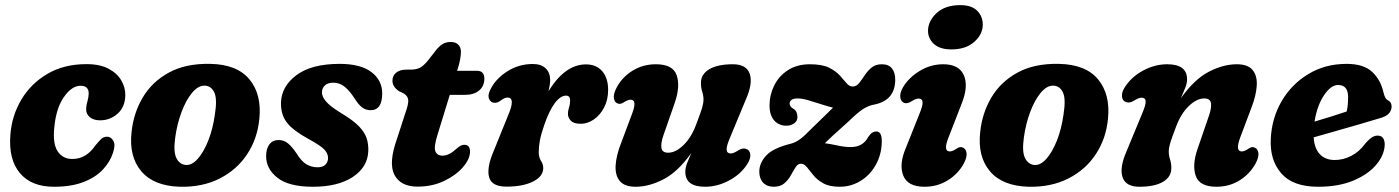

<svg xmlns="http://www.w3.org/2000/svg" viewBox="-20 -718 5466 750"><path d="M294.5 -383Q260.5 -383 229.8 -339.2Q199 -295.5 192 -219.5Q185.5 -156 205.5 -126.5Q225.5 -97 262 -97Q291 -97 313.2 -110.8Q335.5 -124.5 353.5 -151Q365.5 -165.5 375 -174.8Q384.5 -184 398.5 -184Q413.5 -184 422.8 -167.8Q432 -151.5 421 -120Q409.5 -85 381.2 -55Q353 -25 305.8 -6.8Q258.5 11.5 190.5 11.5Q102.5 11.5 57.8 -41.8Q13 -95 20.5 -191Q26 -265.5 63 -328.2Q100 -391 164.8 -429.2Q229.5 -467.5 318 -467.5Q370.5 -467.5 404.2 -449.5Q438 -431.5 454 -403.5Q470 -375.5 469.5 -345.5Q468.5 -299.5 439.2 -273.8Q410 -248 371 -248Q345.5 -248 330.8 -260.2Q316 -272.5 316.5 -292.5Q317 -307.5 321.5 -322Q326 -336.5 326.5 -353Q326.5 -383 294.5 -383Z M801.5 -468.5Q906.5 -466.5 954.8 -407.5Q1003 -348.5 993 -253.5Q985.5 -176 945.2 -115.2Q905 -54.5 837.8 -20.5Q770.5 13.5 682.5 11.5Q580.5 8.5 531.8 -49.2Q483 -107 494 -203Q501.5 -276 537.5 -337Q573.5 -398 639.2 -434.2Q705 -470.5 801.5 -468.5ZM707 -73.5Q730 -72.5 752.8 -98Q775.5 -123.5 793.5 -168.8Q811.5 -214 819.5 -271.5Q829 -331.5 817.2 -356.8Q805.5 -382 780.5 -383.5Q754.5 -384.5 730.5 -355.8Q706.5 -327 689 -280Q671.5 -233 664.5 -181Q656.5 -124 669.5 -99.5Q682.5 -75 707 -73.5Z M1221 -64.5Q1241 -64.5 1251.2 -75Q1261.5 -85.5 1261.5 -101Q1261.5 -118 1247 -133.8Q1232.5 -149.5 1184.5 -175.5Q1126 -207.5 1101.5 -238.2Q1077 -269 1077.5 -316Q1079 -380.5 1138 -424.5Q1197 -468.5 1306.5 -468.5Q1388.5 -468.5 1430.8 -436.5Q1473 -404.5 1473 -353Q1473 -287.5 1427.5 -287.5Q1409.5 -287.5 1395.2 -297.8Q1381 -308 1364 -335Q1346 -363 1326.5 -379Q1307 -395 1281.5 -395Q1260.5 -395 1249 -384.2Q1237.5 -373.5 1237.5 -356Q1238 -340.5 1253.2 -322Q1268.5 -303.5 1312 -276.5Q1357.5 -249.5 1381 -225.8Q1404.5 -202 1412.2 -178Q1420 -154 1418.5 -126Q1415.5 -64.5 1357.8 -26.5Q1300 11.5 1202 11.5Q1108 11.5 1063.5 -23.8Q1019 -59 1019.5 -109Q1020 -138.5 1032.8 -154.8Q1045.5 -171 1068 -171Q1089.5 -171 1105.5 -157.5Q1121.5 -144 1137.5 -120Q1157 -88 1177 -76.2Q1197 -64.5 1221 -64.5Z M1558 -352.5 1538.5 -362Q1513 -379 1513 -403Q1513 -422.5 1527.5 -434.2Q1542 -446 1567 -446H1583Q1604.5 -446 1618.5 -452.5Q1632.5 -459 1649.5 -479L1686 -525.5Q1696.5 -538 1709.2 -546Q1722 -554 1740.5 -554Q1760 -554 1770.2 -543.5Q1780.5 -533 1780.5 -516Q1780.5 -504 1777.5 -486.8Q1774.5 -469.5 1767.5 -447L1765.5 -441.5H1843Q1872 -441.5 1872 -410.5Q1872 -381.5 1851.5 -364.5Q1831 -347.5 1797 -347.5H1737L1689 -191.5Q1674 -144 1680.8 -127Q1687.5 -110 1709 -110Q1734 -110 1762.5 -136.5Q1773.5 -146 1780 -149.2Q1786.5 -152.5 1794 -152.5Q1817 -152 1816 -123.5Q1815 -95.5 1787.8 -64.2Q1760.5 -33 1714.5 -11Q1668.5 11 1611 11Q1545 11 1520.8 -35Q1496.5 -81 1531.5 -178L1563.5 -277Q1575.5 -310 1574.8 -326Q1574 -342 1558 -352.5Z M1912 -316.5Q1898 -316.5 1891 -330.5Q1884 -344.5 1894.5 -366Q1913.5 -407.5 1959.2 -437.8Q2005 -468 2061.5 -468Q2094 -468 2111.5 -451Q2129 -434 2129 -406Q2129 -388.5 2123 -362.5Q2187.5 -466.5 2269 -466.5Q2309.5 -466.5 2332.5 -439.8Q2355.5 -413 2355.5 -367Q2355.5 -328 2339.8 -298Q2324 -268 2299.5 -251.2Q2275 -234.5 2248.5 -234.5Q2220.5 -234.5 2209.5 -246.8Q2198.5 -259 2198.5 -272.5Q2198.5 -286 2202.8 -298.5Q2207 -311 2207 -326Q2207 -344.5 2191 -344.5Q2169.5 -344.5 2147.5 -315.5Q2125.5 -286.5 2105.5 -228.5Q2093 -192 2088.8 -168.5Q2084.5 -145 2084.5 -124Q2084.5 -103 2093.2 -89.8Q2102 -76.5 2102 -61.5Q2102 -29 2062.5 -9Q2023 11 1958.5 11Q1900.5 11 1890.5 -26Q1880.5 -63 1908 -127L1966.5 -271.5Q1994 -337 1962.5 -337Q1951.5 -337 1935.5 -325Q1922.5 -315.5 1912 -316.5Z M2895 -136Q2909 -132 2910.8 -114.8Q2912.5 -97.5 2899 -77Q2873.5 -37 2827.8 -12.8Q2782 11.5 2734 11.5Q2657 11.5 2657 -47Q2657 -62.5 2664 -80.8Q2671 -99 2680.5 -120.5Q2629 -47.5 2572.5 -18Q2516 11.5 2463 11.5Q2419.5 11.5 2401 -11Q2382.5 -33.5 2384.8 -71.8Q2387 -110 2405.5 -157.5L2449 -273.5Q2470 -328.5 2443.5 -328.5Q2432 -328.5 2416 -318Q2401.5 -308.5 2391.5 -314.5Q2380.5 -318.5 2378 -334.5Q2375.5 -350.5 2388.5 -375.5Q2410 -416.5 2450.8 -441.8Q2491.5 -467 2542 -467Q2608.5 -467 2623.2 -424.2Q2638 -381.5 2616 -317L2571.5 -189.5Q2560.5 -157.5 2563.8 -139.5Q2567 -121.5 2590 -121.5Q2620 -121.5 2651.5 -152.8Q2683 -184 2702.5 -240Q2717 -278 2722.5 -296.5Q2728 -315 2728 -329Q2728 -345 2723 -360Q2718 -375 2718 -394.5Q2718 -428 2750.5 -447.5Q2783 -467 2843 -467Q2895.5 -467 2908.5 -430Q2921.5 -393 2894 -330.5L2832.5 -182.5Q2817 -146.5 2818.5 -132.5Q2820 -118.5 2834.5 -118.5Q2846 -118.5 2866 -132Q2883.5 -141.5 2895 -136Z M3424.5 -166.5Q3424 -115 3401.5 -74.8Q3379 -34.5 3341.8 -11.5Q3304.5 11.5 3260 11.5Q3220 11.5 3196 -2Q3172 -15.5 3157.5 -33.2Q3143 -51 3132.2 -64.8Q3121.5 -78.5 3108 -78.5Q3096.5 -78.5 3087.8 -64.8Q3079 -51 3069.2 -33.2Q3059.5 -15.5 3044 -2Q3028.5 11.5 3002.5 11.5Q2976.5 11.5 2961.2 -4.2Q2946 -20 2946 -47.5Q2946 -81 2972.8 -110.2Q2999.5 -139.5 3068.5 -156.5Q3088 -161.5 3105.5 -174.5Q3123 -187.5 3154 -219.5Q3182.5 -247 3201.5 -265.5Q3220.5 -284 3234 -297.5Q3213 -302.5 3187.2 -311Q3161.5 -319.5 3137.2 -326.5Q3113 -333.5 3096 -333.5Q3079 -333.5 3071.8 -327.8Q3064.5 -322 3064.5 -314Q3064.5 -301.5 3078.5 -293.5Q3087.5 -288.5 3091.2 -279.8Q3095 -271 3095 -261Q3095 -245 3082 -236Q3069 -227 3052 -227Q3022.5 -227 3004.2 -247.5Q2986 -268 2986 -306Q2986 -347 3004.2 -384Q3022.5 -421 3058 -444Q3093.5 -467 3144.5 -467Q3191 -467 3218 -453.8Q3245 -440.5 3260.5 -423.2Q3276 -406 3286.8 -393Q3297.5 -380 3311 -380Q3325 -380 3335.5 -393Q3346 -406 3357.2 -423.2Q3368.5 -440.5 3384.2 -453.8Q3400 -467 3424.5 -467Q3452 -467 3464.8 -450Q3477.5 -433 3477 -404.5Q3475.5 -324.5 3392.5 -309Q3371 -305 3349.5 -290.8Q3328 -276.5 3294.5 -243.5Q3257.5 -210.5 3236.2 -191Q3215 -171.5 3202 -158.5Q3225 -155.5 3252.5 -149.5Q3280 -143.5 3303 -143.5Q3351 -143.5 3371.5 -183Q3380 -195.5 3387.5 -200Q3395 -204.5 3403 -204.5Q3424.5 -204.5 3424.5 -166.5Z M3696.5 -525Q3651.5 -525 3628.2 -546.2Q3605 -567.5 3605 -599Q3606 -637 3639.2 -667.5Q3672.5 -698 3731 -698Q3775.5 -698 3797.2 -676Q3819 -654 3819 -621Q3818.5 -583 3785.2 -554Q3752 -525 3696.5 -525ZM3685.5 -182Q3663 -126.5 3690 -126.5Q3701.5 -126.5 3717.5 -138Q3731.5 -147 3742 -141Q3753 -136.5 3755.5 -120.5Q3758 -104.5 3745 -79.5Q3723 -39 3682.5 -13.8Q3642 11.5 3591.5 11.5Q3526 11.5 3508.5 -31.8Q3491 -75 3518 -139L3571.5 -273Q3585 -305.5 3583.8 -319.2Q3582.5 -333 3568 -333Q3557 -333 3538.5 -321Q3522.5 -311.5 3511 -316.5Q3499.5 -321 3496.8 -337.2Q3494 -353.5 3507.5 -377.5Q3530.5 -415.5 3573 -441.2Q3615.5 -467 3664.5 -467Q3726.5 -467 3745.2 -423.8Q3764 -380.5 3735.5 -310.5Z M4116.5 -468.5Q4221.5 -466.5 4269.8 -407.5Q4318 -348.5 4308 -253.5Q4300.5 -176 4260.2 -115.2Q4220 -54.5 4152.8 -20.5Q4085.5 13.5 3997.5 11.5Q3895.5 8.5 3846.8 -49.2Q3798 -107 3809 -203Q3816.5 -276 3852.5 -337Q3888.5 -398 3954.2 -434.2Q4020 -470.5 4116.5 -468.5ZM4022 -73.5Q4045 -72.5 4067.8 -98Q4090.5 -123.5 4108.5 -168.8Q4126.5 -214 4134.5 -271.5Q4144 -331.5 4132.2 -356.8Q4120.5 -382 4095.5 -383.5Q4069.5 -384.5 4045.5 -355.8Q4021.5 -327 4004 -280Q3986.5 -233 3979.5 -181Q3971.5 -124 3984.5 -99.5Q3997.5 -75 4022 -73.5Z M4378.5 -319.5Q4364.5 -323.5 4362.8 -340.8Q4361 -358 4374.5 -378.5Q4400.5 -418.5 4446 -442.8Q4491.5 -467 4539.5 -467Q4617 -467 4617 -408Q4617 -393 4609.8 -374.8Q4602.5 -356.5 4593 -334.5Q4645 -408 4701.5 -437.5Q4758 -467 4811 -467Q4854.5 -467 4873 -444.5Q4891.5 -422 4889.2 -383.8Q4887 -345.5 4868.5 -297.5L4825 -182Q4804 -126.5 4830.5 -126.5Q4842 -126.5 4858 -138Q4871.5 -147 4882 -141Q4893 -136.5 4895.5 -120.8Q4898 -105 4885 -80Q4862.5 -38.5 4822.2 -13.5Q4782 11.5 4732 11.5Q4665.5 11.5 4650.8 -31.2Q4636 -74 4658.5 -138L4702.5 -266Q4713.5 -298 4710.2 -315.8Q4707 -333.5 4684 -333.5Q4654 -333.5 4622.2 -302.2Q4590.5 -271 4571 -215Q4556.5 -177.5 4551 -159Q4545.5 -140.5 4545.5 -126.5Q4545.5 -110.5 4550.5 -95.2Q4555.5 -80 4555.5 -61Q4555.5 -27 4523 -7.8Q4490.5 11.5 4430.5 11.5Q4378 11.5 4365.2 -25.2Q4352.5 -62 4379.5 -124.5L4441 -273Q4456.5 -309 4455.2 -322.8Q4454 -336.5 4439 -336.5Q4428 -336.5 4407.5 -323.5Q4390.5 -314 4378.5 -319.5Z M5389 -152.5Q5388 -113.5 5357 -75.8Q5326 -38 5268 -13.2Q5210 11.5 5129 11.5Q5030 11.5 4984.8 -41Q4939.5 -93.5 4944 -176.5Q4948 -257.5 4987 -323.8Q5026 -390 5091.5 -429.2Q5157 -468.5 5240.5 -468.5Q5306.5 -468.5 5340 -437.2Q5373.5 -406 5384.5 -356Q5390 -333 5399.5 -327.5Q5415.5 -320.5 5416 -302.5Q5416 -287.5 5405.8 -275.2Q5395.5 -263 5367.5 -255.5Q5335 -245.5 5290 -232.5Q5245 -219.5 5197.8 -206Q5150.5 -192.5 5111.5 -181.5Q5114.5 -137.5 5136 -115.2Q5157.5 -93 5193.5 -93Q5227 -93 5258.2 -109Q5289.5 -125 5312 -156Q5328.5 -175 5340.2 -182.2Q5352 -189.5 5365.5 -188Q5379 -186.5 5384.2 -176Q5389.5 -165.5 5389 -152.5ZM5207 -386Q5178.5 -386 5151.5 -345.2Q5124.5 -304.5 5115 -243Q5146.5 -252.5 5180.5 -263Q5214.5 -273.5 5240.5 -282.5Q5246 -305 5246 -339Q5246 -386 5207 -386Z"/></svg>

Font: Fraunces 72pt S100
Style: Bold Italic
Weight: 700
Italic angle: -16°
Version: Version 1.000; ttfautohint (v1.8.3)